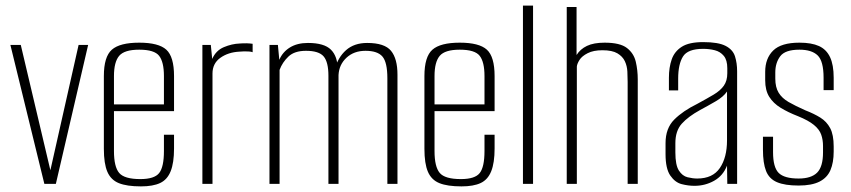

<svg xmlns="http://www.w3.org/2000/svg" viewBox="-20 -655 3033 684"><path d="M138 0 17 -495H54L161 -42H158L260 -495H294L179 0Z M482 9Q432 9 403.5 -2.5Q375 -14 362.5 -43Q350 -72 350 -125V-384Q350 -453 378.5 -478Q407 -503 476 -503Q545 -503 572.5 -478Q600 -453 600 -384V-259H386V-117Q386 -61 404.5 -39Q423 -17 480 -17Q530 -17 547 -38.5Q564 -60 564 -117V-175H600V-126Q600 -75 588 -45Q576 -15 550.5 -3Q525 9 482 9ZM386 -283H564V-384Q564 -434 547 -456Q530 -478 476 -478Q423 -478 404.5 -456Q386 -434 386 -384Z M701 0V-495H731L736 -445Q749 -475 777.5 -487Q806 -499 834 -500Q860 -502 880 -499V-469Q875 -471 867 -471.5Q859 -472 850 -472Q841 -472 833 -471Q793 -469 765 -449Q737 -429 737 -393V0Z M940 0V-495H970L975 -442Q987 -470 1013 -486Q1039 -502 1077 -502Q1135 -502 1159 -478Q1183 -454 1183 -408L1172 -407Q1184 -451 1213 -476.5Q1242 -502 1288 -502Q1350 -502 1373 -474Q1396 -446 1396 -389V0H1360V-376Q1360 -433 1342.5 -453.5Q1325 -474 1282 -474Q1241 -474 1214.5 -449.5Q1188 -425 1186 -388V0H1150V-385Q1150 -434 1133 -454Q1116 -474 1070 -474Q1029 -474 1007.5 -453.5Q986 -433 976 -406V0Z M1624 9Q1574 9 1545.5 -2.5Q1517 -14 1504.5 -43Q1492 -72 1492 -125V-384Q1492 -453 1520.5 -478Q1549 -503 1618 -503Q1687 -503 1714.5 -478Q1742 -453 1742 -384V-259H1528V-117Q1528 -61 1546.5 -39Q1565 -17 1622 -17Q1672 -17 1689 -38.5Q1706 -60 1706 -117V-175H1742V-126Q1742 -75 1730 -45Q1718 -15 1692.5 -3Q1667 9 1624 9ZM1528 -283H1706V-384Q1706 -434 1689 -456Q1672 -478 1618 -478Q1565 -478 1546.5 -456Q1528 -434 1528 -384Z M1843 0V-635H1879V0Z M1999 0V-630H2034V-459Q2047 -480 2071 -491.5Q2095 -503 2134 -503Q2189 -503 2213.5 -484Q2238 -465 2245 -435Q2252 -405 2252 -372V0H2216V-363Q2216 -380 2215 -400Q2214 -420 2206 -437Q2198 -454 2179.5 -465Q2161 -476 2126 -476Q2094 -476 2073.5 -465.5Q2053 -455 2044.5 -441.5Q2036 -428 2035 -418V0Z M2454 7Q2432 7 2408.5 1Q2385 -5 2368 -29.5Q2351 -54 2351 -106V-145Q2351 -198 2382 -229Q2413 -260 2464 -285Q2499 -304 2522.5 -318Q2546 -332 2558.5 -349.5Q2571 -367 2571 -394V-412Q2571 -441 2558.5 -456Q2546 -471 2526.5 -476Q2507 -481 2485 -481Q2430 -481 2413 -453.5Q2396 -426 2396 -375V-333H2363V-378Q2363 -415 2373 -443.5Q2383 -472 2409 -488.5Q2435 -505 2485 -505Q2539 -505 2565 -491.5Q2591 -478 2598.5 -454Q2606 -430 2606 -401V0H2571L2570 -65Q2556 -29 2524 -11Q2492 7 2454 7ZM2464 -19Q2519 -19 2544.5 -56.5Q2570 -94 2570 -155V-329Q2557 -310 2529.5 -294Q2502 -278 2474 -263Q2432 -240 2409 -214.5Q2386 -189 2386 -145V-112Q2386 -67 2398.5 -47.5Q2411 -28 2429.5 -23.5Q2448 -19 2464 -19Z M2825 6Q2776 6 2748 -6Q2720 -18 2709 -46Q2698 -74 2698 -122V-168H2734V-113Q2734 -59 2754 -39Q2774 -19 2825 -19Q2870 -19 2891 -40Q2912 -61 2912 -112V-135Q2912 -157 2905.5 -175.5Q2899 -194 2879.5 -210Q2860 -226 2823 -241Q2787 -255 2761 -271Q2735 -287 2720.5 -310Q2706 -333 2706 -369V-399Q2706 -447 2734.5 -475Q2763 -503 2828 -503Q2871 -503 2897.5 -491Q2924 -479 2937 -451.5Q2950 -424 2950 -378V-334H2914V-378Q2914 -437 2893 -457.5Q2872 -478 2828 -478Q2777 -478 2759.5 -454.5Q2742 -431 2742 -397V-375Q2742 -344 2754 -324.5Q2766 -305 2789.5 -291.5Q2813 -278 2849 -262Q2880 -250 2902.5 -236Q2925 -222 2937.5 -198.5Q2950 -175 2950 -133V-115Q2950 -76 2938.5 -49Q2927 -22 2899.5 -8Q2872 6 2825 6Z"/></svg>

Font: Alumni Sans ExtraLight
Style: Regular
Weight: 250
Version: Version 1.018